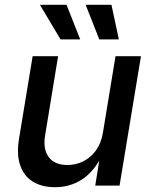

<svg xmlns="http://www.w3.org/2000/svg" viewBox="-20 -783 642 810"><path d="M212.4 6.8Q157.2 6.8 119.1 -16.4Q81.1 -39.6 65.2 -85.4Q49.3 -131.3 60.5 -199.2L117.7 -545.9H225.1L170.4 -212.4Q160.6 -153.8 185.5 -120.4Q210.4 -86.9 264.2 -86.9Q300.3 -86.9 331.5 -102.5Q362.8 -118.2 384.8 -148.4Q406.7 -178.7 414.1 -222.7L467.3 -545.9H574.7L484.4 0H381.8L403.3 -133.8H414.1Q377.9 -59.6 326.7 -26.4Q275.4 6.8 212.4 6.8ZM398.9 -616.7 341.3 -762.7H450.2L481.4 -616.7ZM235.4 -616.7 148.4 -762.7H260.7L318.4 -616.7Z"/></svg>

Font: Inter Medium
Style: Italic
Weight: 500
Italic angle: -9.3988°
Designer: Rasmus Andersson
Foundry: rsms
Version: Version 4.001;git-66647c0bb